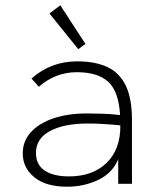

<svg xmlns="http://www.w3.org/2000/svg" viewBox="-20 -695 590 726"><path d="M234 11Q153 11 109.5 -25Q66 -61 66 -115Q66 -162 97.5 -196Q129 -230 183.5 -248Q238 -266 307 -266Q333 -266 367 -265Q401 -264 434 -260Q429 -349 389.5 -385.5Q350 -422 270 -422Q231 -422 195 -408.5Q159 -395 127 -367L99 -398Q172 -463 272 -463Q339 -463 385 -442Q431 -421 455 -372.5Q479 -324 479 -241V0H427V-93Q405 -40 351 -14.5Q297 11 234 11ZM116 -117Q116 -72 149 -50Q182 -28 241 -28Q331 -28 383.5 -79.5Q436 -131 435 -221Q406 -224 372.5 -226Q339 -228 313 -228Q222 -228 169 -199.5Q116 -171 116 -117ZM276 -509 167 -644 208 -675 303 -529Z"/></svg>

Font: Inconsolata SemiExpanded Light
Style: Regular
Weight: 300
Width: 6
Monospace: yes
Designer: Raph Levien, Cyreal, Brenton Simpson
Foundry: Raph Levien, Cyreal, Google
Version: Version 3.001; ttfautohint (v1.8.2.53-6de2)